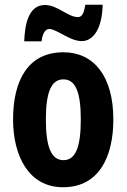

<svg xmlns="http://www.w3.org/2000/svg" viewBox="-20 -778 533 808"><path d="M82 -604H155C159 -641 173 -656 187 -656C219 -656 273 -605 324 -605C373 -605 410 -658 412 -758H339C334 -725 326 -706 308 -706C266 -706 222 -757 169 -757C97 -757 84 -667 82 -604ZM457 -275C457 -457 375 -558 247 -558C98 -558 35 -440 35 -275C35 -122 101 10 245 10C401 10 457 -125 457 -275ZM173 -274C173 -389 195 -444 247 -444C299 -444 320 -388 320 -275C320 -161 299 -104 247 -104C195 -104 173 -162 173 -274Z"/></svg>

Font: Noto Sans Oriya ExtCond Bold
Style: Bold
Weight: 700
Width: 2
Designer: Amélie Bonet and Sol Matas
Foundry: Google LLC
Version: Version 2.006